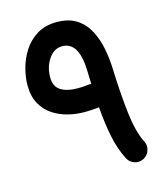

<svg xmlns="http://www.w3.org/2000/svg" viewBox="-106 -721 730 856"><g transform="rotate(-15 259.5 -293.0)"><path d="M234.9 -640.6Q292 -640.6 328.4 -616Q364.7 -591.3 384.8 -551.5Q404.8 -511.7 413.3 -466.3Q421.9 -420.9 423.3 -378.9Q427.7 -255.4 438.5 -165.8Q449.2 -76.2 475.1 -25.9Q485.8 -5.9 478.8 16.4Q471.7 38.6 451.7 49.3Q431.6 60.1 409.4 53Q387.2 45.9 377 25.9Q351.1 -24.4 338.4 -86.4Q325.7 -148.4 319.8 -224.6Q317.9 -224.6 315.9 -224.1Q308.1 -223.6 290 -222.2Q272 -220.7 251 -220.7Q214.4 -220.7 176.8 -230Q139.2 -239.3 107.4 -260.3Q75.7 -281.2 56.4 -316.2Q37.1 -351.1 37.1 -401.9Q37.1 -438 48.1 -479.5Q59.1 -521 82.8 -557.6Q106.4 -594.2 144 -617.4Q181.6 -640.6 234.9 -640.6ZM144 -409.2Q144 -367.2 172.6 -349.1Q201.2 -331.1 251 -331.1Q266.1 -331.1 282.2 -332.5Q298.3 -334 302.2 -334.5Q308.1 -335 313.5 -334.5Q313 -350.1 312.5 -365.7Q312 -381.3 311.5 -397.9Q307.1 -530.3 231 -530.3Q193.4 -530.3 168.7 -494.1Q144 -458 144 -409.2Z"/></g></svg>

Font: Mikhak-FD SemiBold
Style: Regular
Weight: 600
Designer: Amin Abedi
Version: Version 3.2